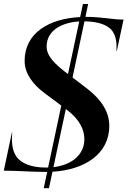

<svg xmlns="http://www.w3.org/2000/svg" viewBox="-28 -880 658 990"><path d="M197.5 90.5 220 -16C229.5 -16.5 239 -17 247.5 -18L242.5 5.5L215.5 6.5H210C138 6.5 67.5 0.5 -8.5 0L33.5 -197.5H35C31.5 -153 32.5 -106.5 57 -72C80.5 -39 131.5 -16 208 -16H220L322.5 -498L346 -480.5L311.5 -318L199.5 -401.5C146 -442 99 -497.5 99 -565.5C98.5 -710 225 -784 385 -792L412.5 -793L407.5 -770H402.5L380.5 -769.5L399.5 -859.5H426.5L412.5 -793H416.5C498.5 -793 549.5 -779 609 -779L574.5 -617.5H572.5C574.5 -654 572.5 -696 546 -727C521.5 -752 479.5 -769 407.5 -770L346 -480.5L422.5 -422C498.5 -363.5 535.5 -299.5 535.5 -231C535.5 -84.5 406.5 -4 242.5 5.5L224.5 90.5ZM212.5 -639C212.5 -588 262 -545.5 307 -510L322.5 -498L380.5 -769.5C292.5 -764 212 -725 212.5 -639ZM247.5 -18C348 -30 407 -87 407 -162C407 -209.5 385 -262 315.5 -315L311.5 -318Z"/></svg>

Font: Beautique Display
Style: Bold
Weight: 700
Italic angle: -12°
Designer: Nhat-Quang Ngo
Version: Version 1.100;Glyphs 3.2.3 (3260)